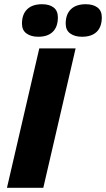

<svg xmlns="http://www.w3.org/2000/svg" viewBox="-20 -889 502 909"><path d="M368 -715Q334 -715 312.5 -730.5Q291 -746 291 -777Q291 -821 315.5 -845Q340 -869 386 -869Q421 -869 441.5 -853.5Q462 -838 462 -807Q462 -762 438 -738.5Q414 -715 368 -715ZM161 -715Q127 -715 105.5 -730.5Q84 -746 84 -777Q84 -821 108.5 -845Q133 -869 179 -869Q214 -869 234 -853.5Q254 -838 254 -807Q254 -762 230 -738.5Q206 -715 161 -715ZM338 -660 185 0H13L166 -660Z"/></svg>

Font: Kantumruy Pro
Style: Bold Italic
Weight: 700
Italic angle: -13°
Version: Version 1.002